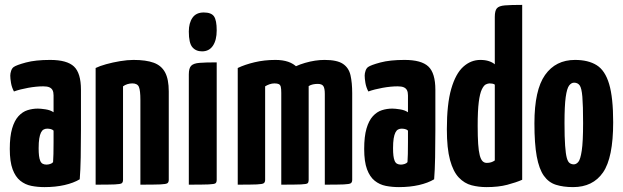

<svg xmlns="http://www.w3.org/2000/svg" viewBox="-20 -755 2547 785"><path d="M162 10Q134 10 108.5 5Q83 0 63 -16Q43 -32 31.5 -63Q20 -94 20 -146Q20 -197 29.5 -229.5Q39 -262 55.5 -280Q72 -298 92.5 -304.5Q113 -311 135 -311Q146 -311 166 -308Q186 -305 199 -296Q199 -296 199 -307.5Q199 -319 199 -335Q199 -351 199 -365Q199 -378 195 -386Q191 -394 182 -398Q173 -402 157 -402Q129 -402 95.5 -396Q62 -390 37 -381Q28 -398 25 -416Q22 -434 22 -446Q22 -455 25.5 -465.5Q29 -476 36 -481Q47 -489 86 -499.5Q125 -510 185 -510Q254 -510 282.5 -483Q311 -456 311 -388V-341Q311 -284 311 -224Q311 -164 310 -111.5Q309 -59 306 -22Q281 -7 244 1.5Q207 10 162 10ZM170 -82Q177 -82 185 -84.5Q193 -87 197 -92Q198 -103 198.5 -125.5Q199 -148 199 -174Q199 -200 199 -221Q194 -226 186.5 -227.5Q179 -229 173 -229Q165 -229 158.5 -225.5Q152 -222 147.5 -213Q143 -204 140.5 -188.5Q138 -173 138 -149Q138 -131 139.5 -118.5Q141 -106 144.5 -97.5Q148 -89 154.5 -85.5Q161 -82 170 -82Z M371 0V-477Q387 -485 414 -492.5Q441 -500 471 -505Q501 -510 526 -510Q577 -510 608.5 -498.5Q640 -487 655 -459Q670 -431 670 -381V-20Q670 -10 664.5 -6Q659 -2 635 -1Q611 0 554 0V-346Q554 -385 548 -399.5Q542 -414 521 -414Q511 -414 501 -411Q491 -408 483 -402V-20Q483 -10 478 -6Q473 -2 449.5 -1Q426 0 371 0Z M752 0V-451Q752 -476 761.5 -486Q771 -496 795.5 -498Q820 -500 866 -500V-20Q866 -10 861.5 -6Q857 -2 833 -1Q809 0 752 0ZM806 -545Q781 -545 766.5 -562Q752 -579 752 -626Q752 -661 767 -682.5Q782 -704 813 -704Q844 -704 855 -688Q866 -672 866 -631Q866 -591 850.5 -568Q835 -545 806 -545Z M952 0V-477Q981 -491 1021 -500.5Q1061 -510 1106 -510Q1166 -510 1195 -479.5Q1224 -449 1233 -392Q1242 -335 1242 -255V-20Q1242 -10 1236.5 -6Q1231 -2 1207.5 -1Q1184 0 1130 0V-375Q1130 -392 1128 -400Q1126 -408 1120 -411Q1114 -414 1102 -414Q1092 -414 1082 -410.5Q1072 -407 1064 -402V-20Q1064 -10 1058.5 -6Q1053 -2 1030 -1Q1007 0 952 0ZM1130 0V-421Q1130 -446 1158 -466Q1186 -486 1227.5 -498Q1269 -510 1307 -510Q1358 -510 1382 -494Q1406 -478 1413 -447.5Q1420 -417 1420 -374V-20Q1420 -10 1414.5 -6Q1409 -2 1385.5 -1Q1362 0 1308 0V-371Q1308 -394 1302 -403Q1296 -412 1279 -412Q1269 -412 1259.5 -410Q1250 -408 1242 -403V-20Q1242 -10 1238 -6Q1234 -2 1210.5 -1Q1187 0 1130 0Z M1611 10Q1583 10 1557.5 5Q1532 0 1512 -16Q1492 -32 1480.5 -63Q1469 -94 1469 -146Q1469 -197 1478.5 -229.5Q1488 -262 1504.5 -280Q1521 -298 1541.5 -304.5Q1562 -311 1584 -311Q1595 -311 1615 -308Q1635 -305 1648 -296Q1648 -296 1648 -307.5Q1648 -319 1648 -335Q1648 -351 1648 -365Q1648 -378 1644 -386Q1640 -394 1631 -398Q1622 -402 1606 -402Q1578 -402 1544.5 -396Q1511 -390 1486 -381Q1477 -398 1474 -416Q1471 -434 1471 -446Q1471 -455 1474.5 -465.5Q1478 -476 1485 -481Q1496 -489 1535 -499.5Q1574 -510 1634 -510Q1703 -510 1731.5 -483Q1760 -456 1760 -388V-341Q1760 -284 1760 -224Q1760 -164 1759 -111.5Q1758 -59 1755 -22Q1730 -7 1693 1.5Q1656 10 1611 10ZM1619 -82Q1626 -82 1634 -84.5Q1642 -87 1646 -92Q1647 -103 1647.5 -125.5Q1648 -148 1648 -174Q1648 -200 1648 -221Q1643 -226 1635.5 -227.5Q1628 -229 1622 -229Q1614 -229 1607.5 -225.5Q1601 -222 1596.5 -213Q1592 -204 1589.5 -188.5Q1587 -173 1587 -149Q1587 -131 1588.5 -118.5Q1590 -106 1593.5 -97.5Q1597 -89 1603.5 -85.5Q1610 -82 1619 -82Z M1969 10Q1937 10 1908 2.5Q1879 -5 1856 -29Q1833 -53 1820 -100.5Q1807 -148 1807 -227Q1807 -330 1825 -392Q1843 -454 1874 -482Q1905 -510 1944 -510Q1964 -510 1979 -505Q1994 -500 2003 -492V-686Q2003 -711 2011.5 -721Q2020 -731 2044.5 -733Q2069 -735 2115 -735V-20Q2090 -9 2054 0.5Q2018 10 1969 10ZM1970 -89Q1980 -89 1988 -91.5Q1996 -94 2003 -99V-409Q1999 -412 1993 -413Q1987 -414 1982 -414Q1975 -414 1966.5 -410Q1958 -406 1950 -389.5Q1942 -373 1937.5 -338Q1933 -303 1933 -241Q1933 -196 1935 -166.5Q1937 -137 1941.5 -120Q1946 -103 1953 -96Q1960 -89 1970 -89Z M2323 10Q2283 10 2253 0.5Q2223 -9 2203.5 -36.5Q2184 -64 2174.5 -115.5Q2165 -167 2165 -251Q2165 -387 2208.5 -448.5Q2252 -510 2331 -510Q2385 -510 2419.5 -488.5Q2454 -467 2470.5 -411.5Q2487 -356 2487 -255Q2487 -110 2445.5 -50Q2404 10 2323 10ZM2326 -83Q2336 -83 2344.5 -93Q2353 -103 2358.5 -139Q2364 -175 2364 -252Q2364 -324 2361 -359.5Q2358 -395 2350 -406Q2342 -417 2327 -417Q2316 -417 2307 -405.5Q2298 -394 2293 -358.5Q2288 -323 2288 -252Q2288 -194 2290.5 -159.5Q2293 -125 2297.5 -109Q2302 -93 2309.5 -88Q2317 -83 2326 -83Z"/></svg>

Font: Yanone Kaffeesatz
Style: Bold
Weight: 700
Designer: Yanone (Cyrillic: Daniel Pouzeot, Huerta Tipografica, and Cyreal)
Foundry: Yanone
Version: Version 2.003